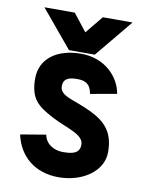

<svg xmlns="http://www.w3.org/2000/svg" viewBox="-83 -769 633 843"><g transform="rotate(10 234.0 -348.0)"><path d="M439 -711.4H306.6L242.2 -632.8L181.6 -710H46.4L185.1 -543.5H300.3ZM167 -239.7C233.4 -204.6 311 -190.4 311 -144C311 -103 275.4 -98.1 235.8 -98.1C196.3 -98.1 158.7 -119.6 151.4 -160.6L38.1 -141.6C58.6 -47.9 129.4 14.2 236.8 14.2C341.8 14.2 432.1 -45.9 432.1 -131.8C432.1 -216.8 396.5 -259.8 324.7 -294.9C244.1 -334 181.6 -336.9 181.6 -382.3C181.6 -418.5 210 -424.8 243.2 -424.8C276.4 -424.8 301.8 -416 309.6 -370.1L426.8 -391.1C415.5 -461.4 350.6 -537.1 241.2 -537.1C131.8 -537.1 60.5 -482.4 60.5 -395.5C60.5 -303.7 97.7 -276.4 167 -239.7Z"/></g></svg>

Font: Tuffy
Style: Bold
Weight: 700
Designer: Thatcher Ulrich, Karoly Barta, Michael Everson
Version: Version 001.270